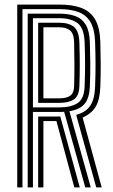

<svg xmlns="http://www.w3.org/2000/svg" viewBox="-20 -820 496 840"><path d="M55.4 0V-800H239Q297.3 -800 336.5 -785.1Q375.6 -770.1 396.2 -734.8Q416.8 -699.5 418.9 -637.9Q420.4 -585.6 420.6 -537.4Q420.8 -489.2 418.9 -439Q416.8 -384.3 398.8 -353.6Q380.7 -322.9 341.5 -305.6L425 0H401.1L313.3 -317.4Q356.8 -329.4 375.4 -358.2Q394.1 -386.9 396 -439.7Q398 -491 398 -537.7Q397.9 -584.4 396 -637.2Q394 -692.9 375.4 -724Q356.8 -755.1 322.5 -767.6Q288.2 -780.1 239 -780.1H78.3V0ZM147 0V-310.3H215Q222.3 -310.3 229.6 -310.3Q236.8 -310.3 243.8 -310.4L329.1 0H305.2L226.8 -290.6Q224.2 -290.4 221.4 -290.4Q218.6 -290.4 215.8 -290.4H169.9V0ZM101.2 0V-760.3H239Q280.8 -760.3 310 -749.4Q339.3 -738.6 355.3 -711.7Q371.2 -684.8 373.1 -636.5Q374.6 -591.6 375 -542.9Q375.4 -494.2 373.1 -440.7Q371 -390.8 350.2 -365.8Q329.3 -340.9 283.8 -333.2L377.1 0H353.1L260.6 -330.8Q255.5 -330.6 250 -330.4Q244.5 -330.2 238.7 -330.2H124.1V0ZM124.1 -350.1H238.7Q290.8 -350.1 319.5 -368.9Q348.1 -387.7 350.2 -441.4Q352.2 -492.2 352.2 -538.6Q352.2 -585 350.2 -635.5Q347.9 -697.1 319.4 -718.7Q290.8 -740.4 239 -740.4H124.1ZM147 -369.9V-720.5H239Q282.7 -720.5 304.2 -701.7Q325.7 -682.9 327.3 -634.9Q328.9 -583 329 -536.6Q329.1 -490.1 327.3 -442Q325.6 -400.4 303.4 -385.1Q281.2 -369.9 238.7 -369.9ZM169.9 -389.8H238.7Q271.7 -389.8 287.6 -401.6Q303.5 -413.5 304.3 -443Q305.7 -489 305.6 -538.6Q305.5 -588.2 304.3 -634.2Q303.3 -673.9 286.1 -687.2Q268.9 -700.6 239 -700.6H169.9Z"/></svg>

Font: Big Shoulders Inline Text Thin
Style: Regular
Weight: 100
Designer: Patric King
Foundry: XO Type Co
Version: Version 2.002